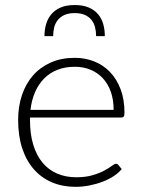

<svg xmlns="http://www.w3.org/2000/svg" viewBox="-20 -735 562 762"><path d="M52 0ZM276.5 -505.5Q318.5 -505.5 354.5 -491Q390.5 -476.5 417 -448.8Q443.5 -421 458.8 -380.5Q474 -340 474 -287.5Q474 -276.5 471 -272.5Q468 -268.5 461 -268.5H99V-259Q99 -203 112 -160.5Q125 -118 149 -89.2Q173 -60.5 207 -46Q241 -31.5 283 -31.5Q320.5 -31.5 348 -39.8Q375.5 -48 394.2 -58.2Q413 -68.5 424 -76.8Q435 -85 440 -85Q446.5 -85 450 -80L463 -64Q451 -49 431.2 -36Q411.5 -23 387.2 -13.8Q363 -4.5 335.2 1Q307.5 6.5 279.5 6.5Q228.5 6.5 186.5 -11.2Q144.5 -29 114.5 -63Q84.5 -97 68.2 -146.2Q52 -195.5 52 -259Q52 -312.5 67.2 -357.8Q82.5 -403 111.2 -435.8Q140 -468.5 181.8 -487Q223.5 -505.5 276.5 -505.5ZM277 -470Q238.5 -470 208 -458Q177.5 -446 155.2 -423.5Q133 -401 119.2 -369.5Q105.5 -338 101 -299H431Q431 -339 419.8 -370.8Q408.5 -402.5 388 -424.5Q367.5 -446.5 339.2 -458.2Q311 -470 277 -470ZM276.5 -715Q309.5 -715 332.2 -705.2Q355 -695.5 369.2 -678.5Q383.5 -661.5 389.8 -639.2Q396 -617 396 -591.5H361.5Q361.5 -610 357.2 -626.8Q353 -643.5 343 -656Q333 -668.5 316.8 -675.8Q300.5 -683 276.5 -683Q252.5 -683 236.2 -675.8Q220 -668.5 209.8 -656Q199.5 -643.5 195.2 -626.8Q191 -610 191 -591.5H156.5Q156.5 -617 163 -639.2Q169.5 -661.5 183.8 -678.5Q198 -695.5 220.8 -705.2Q243.5 -715 276.5 -715Z"/></svg>

Font: Lato Light
Style: Regular
Weight: 300
Designer: Lukasz Dziedzic
Foundry: tyPoland Lukasz Dziedzic
Version: Version 2.007; 2014-02-27